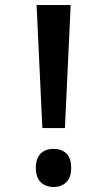

<svg xmlns="http://www.w3.org/2000/svg" viewBox="-20 -734 400 766"><path d="M149 -223 126 -714H262L239 -223ZM123 -64Q123 -102 142 -121Q161 -140 194 -140Q226 -140 245 -121.5Q264 -103 264 -64Q264 -26 244.5 -7Q225 12 194 12Q162 12 142.5 -7Q123 -26 123 -64Z"/></svg>

Font: Noto Sans Gurmukhi Condensed SemiBold
Style: Regular
Weight: 600
Width: 3
Designer: Jelle Bosma - Monotype Design Team
Foundry: Monotype Imaging Inc.
Version: Version 2.004; ttfautohint (v1.8.4.7-5d5b)